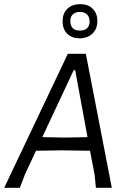

<svg xmlns="http://www.w3.org/2000/svg" viewBox="-34 -897 602 917"><path d="M431 -797Q431 -758 407 -736Q383 -714 346 -714Q310 -714 287.5 -735.5Q265 -757 265 -796Q265 -833 287.5 -855Q310 -877 349 -877Q388 -877 409.5 -854.5Q431 -832 431 -797ZM347 -840Q326 -840 314 -828.5Q302 -817 302 -797Q302 -751 348 -751Q369 -751 381.5 -762Q394 -773 394 -795Q394 -815 382 -827.5Q370 -840 347 -840ZM376 -640 500 0H424L418 -62L396 -177L261 -179L138 -177L86 -66L61 0H-14L290 -640ZM318 -562 168 -242 274 -240 384 -242 325 -562Z"/></svg>

Font: Alegreya Sans
Style: Italic
Weight: 400
Italic angle: -7°
Designer: Juan Pablo del Peral
Foundry: Huerta Tipografica
Version: Version 2.007